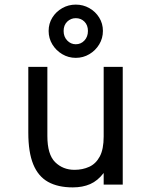

<svg xmlns="http://www.w3.org/2000/svg" viewBox="-20 -801 656 833"><path d="M295.8 12Q231.4 12 188.5 -11.9Q145.6 -35.9 124.2 -88.2Q102.8 -140.5 102.8 -225.5V-511H185.5V-210.8Q185.5 -130.8 219.2 -97.5Q253 -64.2 303.2 -64.2Q338.5 -64.2 367.2 -77.4Q396 -90.5 412.9 -122.1Q429.8 -153.6 429.8 -208.8V-511H512.5V0H429.8V-50.5Q403.9 -16.6 371.2 -2.3Q338.5 12 295.8 12ZM308.8 -550Q276.9 -550 250.1 -565.9Q223.2 -581.8 207.1 -608.3Q191 -634.9 191 -666.8Q191 -698.8 207.1 -724.7Q223.2 -750.6 250.1 -765.8Q276.9 -781 308.8 -781Q340.8 -781 367.5 -765.8Q394.3 -750.7 410.4 -724.7Q426.5 -698.8 426.5 -666.8Q426.5 -634.9 410.4 -608.3Q394.3 -581.7 367.5 -565.9Q340.8 -550 308.8 -550ZM308.8 -609Q331.1 -609 346.3 -625.3Q361.5 -641.6 361.5 -666.7Q361.5 -691.9 346.3 -707.1Q331.1 -722.2 308.8 -722.2Q287.2 -722.2 271.6 -707.1Q256 -691.9 256 -666.7Q256 -641.6 271.6 -625.3Q287.2 -609 308.8 -609Z"/></svg>

Font: Overpass Mono Light
Style: Regular
Weight: 300
Monospace: yes
Designer: Delve Withrington, Dave Bailey
Foundry: Delve Fonts LLC
Version: Version 4.000